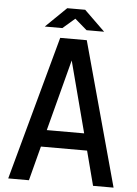

<svg xmlns="http://www.w3.org/2000/svg" viewBox="-62 -997 745 1044"><g transform="rotate(5 310.5 -475.0)"><path d="M383 -786 598 0H486L437 -188H185L136 0H23L238 -786ZM209 -280H413L311 -669ZM149 -840 262 -950H360L473 -840H377L311 -897L245 -840Z"/></g></svg>

Font: Cooper Hewitt
Style: Regular
Weight: 707
Designer: Village Type and Design LLC
Foundry: Cooper Hewitt Smithsonian Design Museum
Version: 1.000